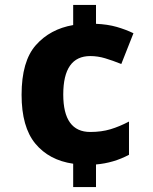

<svg xmlns="http://www.w3.org/2000/svg" viewBox="-20 -744 617 774"><path d="M367 -724H275V-643Q182 -627 124.5 -562Q67 -497 67 -362Q67 -232 122.5 -165Q178 -98 275 -84V10H367V-81Q438 -87 500 -120V-254Q462 -234 425.5 -223Q389 -212 344 -212Q235 -212 235 -363Q235 -518 344 -518Q374 -518 404 -509Q434 -500 469 -486L518 -610Q487 -625 450.5 -635.5Q414 -646 367 -648Z"/></svg>

Font: Noto Sans UI Extra
Style: Regular
Weight: 800
Designer: Monotype Design Team
Foundry: Monotype Imaging Inc.
Version: Version 1.901